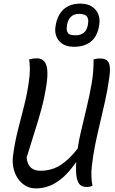

<svg xmlns="http://www.w3.org/2000/svg" viewBox="-20 -1031 640 1067"><path d="M494 1Q488 4 483 5.5Q478 7 472.5 7.5Q467 8 461 8Q448 8 437.5 4Q427 0 419.5 -10Q412 -20 407.5 -38Q403 -56 402.5 -84.5Q402 -113 405 -153Q412 -221 427.5 -289.5Q443 -358 460 -427Q477 -496 489 -565Q501 -634 500 -701Q507 -703 512.5 -704Q518 -705 524 -705.5Q530 -706 536 -706Q560 -706 573.5 -696Q587 -686 590 -662Q593 -638 587 -597Q578 -533 564.5 -471.5Q551 -410 536.5 -350Q522 -290 509.5 -229.5Q497 -169 490 -105Q487 -77 488 -50.5Q489 -24 494 1ZM180 16Q146 16 120.5 0.5Q95 -15 78 -41Q61 -67 54.5 -99Q48 -131 52 -163Q61 -234 78.5 -303.5Q96 -373 113.5 -441Q131 -509 140 -575Q146 -616 146 -645.5Q146 -675 142 -701Q154 -704 163.5 -705.5Q173 -707 184 -707Q210 -707 224.5 -691.5Q239 -676 242.5 -643.5Q246 -611 238 -558Q227 -488 210.5 -426.5Q194 -365 173 -300Q152 -235 128 -155Q132 -118 151 -100Q170 -82 205 -82Q245 -82 282 -96Q319 -110 360 -148Q401 -186 451 -259L428 -126L402 -129Q367 -78 331 -46Q295 -14 257.5 1Q220 16 180 16ZM426 -1011Q466 -1011 491.5 -994Q517 -977 527 -950Q537 -923 531 -891L530 -883Q519 -826 483.5 -798.5Q448 -771 392 -771Q334 -771 306.5 -806Q279 -841 290 -892L291 -899Q299 -935 316.5 -960Q334 -985 362 -998Q390 -1011 426 -1011ZM421 -954Q392 -954 375 -938.5Q358 -923 353 -895L352 -887Q349 -873 351.5 -862Q354 -851 360 -844Q367 -839 376.5 -837Q386 -835 400 -835Q427 -835 444.5 -848Q462 -861 468 -891L469 -898Q472 -913 469.5 -924.5Q467 -936 459 -944Q453 -948 443.5 -951Q434 -954 421 -954Z"/></svg>

Font: Rec Mono Duotone
Style: Italic
Weight: 400
Italic angle: -10°
Monospace: yes
Version: Version 1.085; ttfautohint (v1.8.4.7-5d5b)